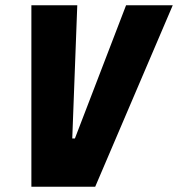

<svg xmlns="http://www.w3.org/2000/svg" viewBox="-20 -708 675 728"><path d="M99 0V-688H273L254 -183H264L458 -688H635L341 0Z"/></svg>

Font: Saira SemiCondensed ExtraBold
Style: Italic
Weight: 800
Width: 4
Italic angle: -12°
Designer: Hector Gatti with collaboration of the Omnibus-Type team
Foundry: Omnibus-Type
Version: Version 1.101